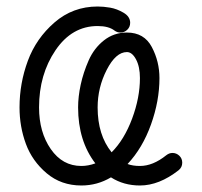

<svg xmlns="http://www.w3.org/2000/svg" viewBox="-20 -570 620 590"><path d="M410 -330Q410 -365 398 -387.5Q386 -410 370 -410Q336 -410 308 -355.5Q280 -301 280 -240Q280 -155 323 -102Q362 -141 386 -205.5Q410 -270 410 -330ZM510 -100Q522 -100 531 -91.5Q540 -83 540 -70Q540 -56 529 -47Q469 0 410 0Q360 0 321 -25Q279 0 230 0Q168 0 123.5 -37.5Q79 -75 59.5 -128Q40 -181 40 -240Q40 -314 65.5 -383Q91 -452 147.5 -501Q204 -550 280 -550Q298 -550 318.5 -546.5Q339 -543 359.5 -531Q380 -519 380 -500Q380 -487 371 -478.5Q362 -470 350 -470Q340 -470 332 -476Q314 -490 280 -490Q201 -490 150.5 -415.5Q100 -341 100 -240Q100 -164 136 -112Q172 -60 230 -60Q251 -60 273 -68Q220 -137 220 -240Q220 -273 228 -310Q236 -347 252.5 -384.5Q269 -422 299.5 -446Q330 -470 370 -470Q423 -470 446.5 -425.5Q470 -381 470 -330Q470 -260 444 -187.5Q418 -115 372 -66Q388 -60 410 -60Q450 -60 491 -93Q500 -100 510 -100Z"/></svg>

Font: Pecita
Style: Book
Weight: 400
Width: 7
Version: Version 4.3